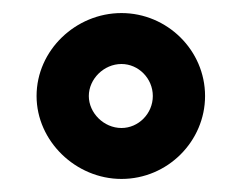

<svg xmlns="http://www.w3.org/2000/svg" viewBox="-20 -846 365 294"><path d="M116 -699C116 -725 139 -748 166 -748C192 -748 214 -726 214 -699C214 -672 192 -650 166 -650C139 -650 116 -673 116 -699ZM36 -699C36 -630 96 -572 166 -572C237 -572 294 -630 294 -699C294 -769 236 -826 166 -826C96 -826 36 -769 36 -699Z"/></svg>

Font: Bluebird
Style: SfBdExt
Weight: 700
Designer: Jasper
Foundry: Cannot Into Space Fonts
Version: Version 0.98